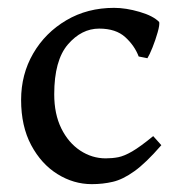

<svg xmlns="http://www.w3.org/2000/svg" viewBox="-20 -451 449 484"><path d="M386.7 -85Q347.7 -40 318.6 -19.3Q289.6 1.5 264.4 7.3Q239.3 13.2 211.4 13.2Q165.5 13.2 124.8 -12.2Q84 -37.6 58.6 -85.2Q33.2 -132.8 33.2 -199.2Q33.2 -263.7 63.7 -316.2Q94.2 -368.7 147.2 -399.9Q200.2 -431.2 267.6 -431.2Q297.4 -431.2 331.8 -421.1Q366.2 -411.1 381.3 -395.5Q382.8 -388.2 377.4 -369.4Q372.1 -350.6 364.5 -331.5Q356.9 -312.5 351.6 -304.2L329.6 -308.6Q319.3 -335.9 295.7 -357.4Q272 -378.9 230 -378.9Q185.5 -378.9 151.1 -338.9Q116.7 -298.8 116.7 -213.4Q116.7 -163.6 134.5 -127.4Q152.3 -91.3 182.1 -71.5Q211.9 -51.8 246.6 -51.8Q263.2 -51.8 278.1 -54.7Q293 -57.6 313.2 -69.3Q333.5 -81.1 366.2 -107.9Z"/></svg>

Font: Dai Banna SIL
Style: Regular
Weight: 400
Designer: Victor Gaultney
Foundry: SIL International
Version: Version 4.000